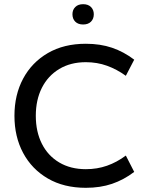

<svg xmlns="http://www.w3.org/2000/svg" viewBox="-20 -887 703 917"><path d="M390 10Q285 10 208.5 -34.5Q132 -79 90.5 -156.5Q49 -234 49 -334Q49 -434 90.5 -511.5Q132 -589 208.5 -633.5Q285 -678 390 -678Q459 -678 515 -659Q571 -640 621 -602L581 -525Q538 -556 491 -573Q444 -590 390 -590Q317 -590 263 -557.5Q209 -525 180 -467.5Q151 -410 151 -334Q151 -258 180 -200.5Q209 -143 263 -111Q317 -79 390 -79Q444 -79 491 -95.5Q538 -112 581 -144L621 -66Q571 -28 515 -9Q459 10 390 10ZM377 -770Q353 -770 339.5 -783.5Q326 -797 326 -819Q326 -840 339.5 -853.5Q353 -867 377 -867Q401 -867 414.5 -853.5Q428 -840 428 -819Q428 -797 414.5 -783.5Q401 -770 377 -770Z"/></svg>

Font: Gantari Medium
Style: Regular
Weight: 500
Designer: Anugrah Pasau
Foundry: Lafontype
Version: Version 1.000; ttfautohint (v1.8.4.7-5d5b)